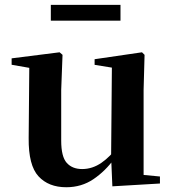

<svg xmlns="http://www.w3.org/2000/svg" viewBox="-20 -763 718 799"><path d="M255.7 16.2Q182.1 16.2 140.2 -29.3Q98.3 -74.7 99.3 -187.9L102 -497.7L132 -475.4L28.4 -493.5V-520.2L228 -545.4L240.2 -534.8L234.7 -388.7V-177.8Q234.7 -111 257.7 -85.3Q280.7 -59.5 321.8 -59.5Q364.7 -59.5 402.5 -85.8Q440.3 -112.1 469.6 -153.8L503.2 -103H456Q418.4 -51 368.8 -17.4Q319.2 16.2 255.7 16.2ZM447.6 12.4 442.4 -109.4V-111.9L445.6 -481.6L373.7 -493.2V-516.6L570.9 -545.4L581.6 -534.8L577.6 -388.7V-35L645.6 -28.5V0.7ZM191.5 -677.1V-742.8H481.4V-677.1Z"/></svg>

Font: Noto Serif HK ExtraLight
Style: Regular
Weight: 200
Designer: Ryoko NISHIZUKA 西塚涼子 (kana & ideographs); Frank Grießhammer (Latin, Greek & Cyrillic); Wenlong ZHANG 张文龙 (bopomofo); San
Foundry: Adobe
Version: Version 2.002-H1;hotconv 1.1.0;makeotfexe 2.6.0